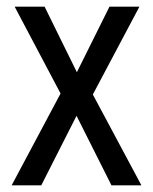

<svg xmlns="http://www.w3.org/2000/svg" viewBox="-20 -557 460 577"><path d="M162 -276 15 0H104L210 -209L315 0H405L259 -273L399 -537H309L211 -340L114 -537H24Z"/></svg>

Font: Noto Sans Sinhala Condensed
Style: Regular
Weight: 400
Width: 3
Designer: Jelle Bosma - Monotype Design Team
Foundry: Monotype Imaging Inc.
Version: Version 2.006